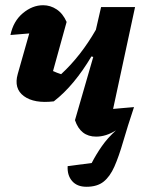

<svg xmlns="http://www.w3.org/2000/svg" viewBox="-20 -516 569 735"><path d="M186 -128Q111 -119 71.5 -148Q32 -177 48 -233L92 -388Q56 -385 20 -382Q31 -435 67.5 -465.5Q104 -496 145 -496Q173 -496 197 -480Q221 -464 235 -432L183 -244Q198 -237 214 -232Q252 -267 285.5 -310Q319 -353 347 -402L367 -489H497L413 -99Q432 -101 452 -102.5Q472 -104 493 -106Q468 -31 451.5 26Q435 83 418 121.5Q401 160 376.5 179.5Q352 199 311 199Q275 199 256 177Q237 155 239 120L331 108Q348 75 370 43.5Q392 12 424 -17Q386 7 348 7Q288 7 267 -56L337 -298L330 -300Q298 -246 262 -202.5Q226 -159 186 -128Z"/></svg>

Font: Piazzolla
Style: Bold Italic
Weight: 700
Italic angle: -11.3°
Designer: Juan Pablo del Peral
Foundry: Huerta Tipografica
Version: Version 1.330